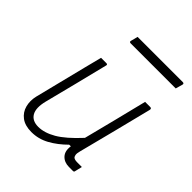

<svg xmlns="http://www.w3.org/2000/svg" viewBox="-206 -871 1011 1011"><g transform="rotate(45 300.0 -365.0)"><path d="M176 -526H215Q227 -526 223 -515Q201 -426 178.5 -336Q156 -246 133 -157Q118 -97 136 -66Q154 -35 199 -35Q244 -35 295 -64.5Q346 -94 414 -168Q437 -257 459.5 -347Q482 -437 504 -526H542Q554 -526 551 -513Q526 -411 499 -306Q472 -201 446 -99Q441 -80 442.5 -70.5Q444 -61 448 -56Q456 -48 476 -48H511Q509 -39 506 -27Q503 -15 501 -6Q500 0 492 0H463Q428 0 407.5 -22Q387 -44 393 -84H381Q338 -41 291.5 -15.5Q245 10 193 10Q145 10 116.5 -11.5Q88 -33 79 -67.5Q70 -102 79 -140L151 -428Q157 -451 163 -475Q169 -499 176 -526ZM234 -740H570Q582 -740 579 -729Q576 -718 573.5 -709.5Q571 -701 568 -690H233Q221 -690 224 -701Q227 -713 229.5 -721.5Q232 -730 234 -740Z"/></g></svg>

Font: Recursive Mn Lnr St Lt
Style: Italic
Weight: 300
Italic angle: -15°
Monospace: yes
Version: Version 1.079;hotconv 1.0.112;makeotfexe 2.5.65598; ttfautoh